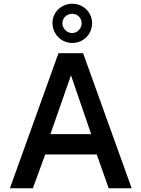

<svg xmlns="http://www.w3.org/2000/svg" viewBox="-20 -1008 757 1028"><path d="M473 -884C473 -942 426 -988 367 -988C309 -988 261 -943 261 -886C261 -825 308 -778 367 -778C426 -778 473 -824 473 -884ZM417 -883C417 -856 395 -831 366 -831C338 -831 314 -856 314 -883C314 -913 338 -934 366 -934C395 -934 417 -913 417 -883ZM33 0H156L222 -181H498L562 0H685L425 -723H293ZM250 -290 360 -605 468 -290Z"/></svg>

Font: United Sans SemiBold
Style: Regular
Weight: 600
Designer: Pablo Impallari, Rodrigo Fuenzalida (Modified by Dan O. Williams)
Version: Version 1.000;PS 001.000;hotconv 1.0.88;makeotf.lib2.5.64775